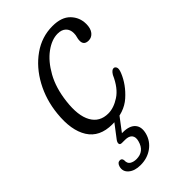

<svg xmlns="http://www.w3.org/2000/svg" viewBox="-202 -502 767 767"><g transform="rotate(-45 181.5 -118.0)"><path d="M249.5 -403Q216 -403 180.8 -377.2Q145.5 -351.5 118.5 -303.2Q91.5 -255 83.5 -187.5Q74.5 -113.5 96.8 -73.8Q119 -34 167.5 -34Q198.5 -34 232.2 -56Q266 -78 289 -130Q299.5 -147.5 310 -147.5Q317 -147.5 321 -139.5Q325 -131.5 317.5 -112.5Q298.5 -65.5 257.2 -28.8Q216 8 148 8Q76.5 8 45.2 -41.8Q14 -91.5 23 -178Q30 -248.5 62.2 -308Q94.5 -367.5 145 -403.2Q195.5 -439 256.5 -439Q307 -439 332.5 -412.8Q358 -386.5 358 -349.5Q358 -323.5 346.5 -309.5Q335 -295.5 318 -295.5Q291.5 -295.5 291.5 -320Q291.5 -330 294.2 -338.5Q297 -347 297 -358.5Q297 -379 284.5 -391Q272 -403 249.5 -403ZM171.5 -8H201.5L150 60Q153 60 156 60Q192 60 208.5 78.2Q225 96.5 216.5 129Q207.5 162.5 179.2 182.8Q151 203 113 203Q80 203 61.5 187.2Q43 171.5 49 148Q54 130.5 67.5 130.5Q78.5 130.5 80 142.5Q79 160.5 90.5 167.5Q102 174.5 118 174.5Q162 174.5 174 129.5Q179.5 110 170.8 98.8Q162 87.5 139.5 87.5H122.5Q112 87.5 111 80.2Q110 73 117 63.5Z"/></g></svg>

Font: Fraunces 144pt S100 Light
Style: Italic
Weight: 300
Italic angle: -16°
Version: Version 1.000; ttfautohint (v1.8.3)